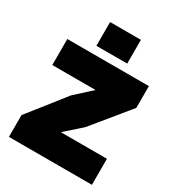

<svg xmlns="http://www.w3.org/2000/svg" viewBox="-214 -1047 1077 1176"><g transform="rotate(30 325.0 -459.5)"><path d="M31 0V-154L233 -410L347 -514H195H41V-698H618V-544L407 -286L292 -184H444H618V0ZM216 -751V-919H434V-751Z"/></g></svg>

Font: Azeret Mono Thin Black
Style: Regular
Weight: 900
Version: Version 1.002